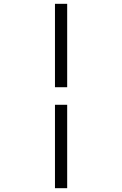

<svg xmlns="http://www.w3.org/2000/svg" viewBox="-20 -843 640 1006"><path d="M268 -386V-823H332V-386ZM268 143V-294H332V143Z"/></svg>

Font: Iosevka Slab Light Extended
Style: Regular
Weight: 300
Width: 7
Monospace: yes
Designer: Belleve Invis
Foundry: Belleve Invis
Version: Version 11.1.0; ttfautohint (v1.8.3)